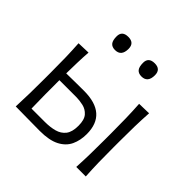

<svg xmlns="http://www.w3.org/2000/svg" viewBox="-178 -891 1068 1068"><g transform="rotate(45 356.5 -357.0)"><path d="M81.5 0Q84 -55.5 85 -107Q86 -158.5 86 -219.5V-269.5Q86 -334 84.8 -387Q83.5 -440 80 -495.5L156 -498Q153 -455 151.8 -413.8Q150.5 -372.5 150 -328.5Q181 -329 218.2 -329.5Q255.5 -330 288.5 -330Q470 -330 470 -170.5Q470 -121 451.8 -82Q433.5 -43 390.2 -20.5Q347 2 272 2Q216 2 166 1Q116 0 81.5 0ZM152 -53.5H258Q298.5 -53.5 331.8 -62.5Q365 -71.5 384.8 -96.5Q404.5 -121.5 404.5 -170.5Q404.5 -218 385 -240Q365.5 -262 337 -268.5Q308.5 -275 281.5 -275H150Q150 -212.5 150.2 -160.5Q150.5 -108.5 152 -53.5ZM557.5 0Q560.5 -55.5 561.5 -107Q562.5 -158.5 562.5 -219.5V-269.5Q562.5 -334 561.2 -387Q560 -440 556.5 -495.5L633 -497.5Q629.5 -442 628.2 -388.5Q627 -335 627 -269.5V-219.5Q627 -158.5 628 -107Q629 -55.5 632.5 0ZM458 -612Q434 -612 422.2 -626.2Q410.5 -640.5 410.5 -672.5Q410.5 -716.5 459 -716.5Q506.5 -716.5 506.5 -670Q506.5 -612 458 -612ZM250 -612Q226 -612 214.2 -626.2Q202.5 -640.5 202.5 -672.5Q202.5 -716.5 251 -716.5Q299 -716.5 299 -670Q299 -612 250 -612Z"/></g></svg>

Font: Commissioner Flair Light
Style: Regular
Weight: 300
Designer: Kostas Bartsokas
Foundry: Kostas Bartsokas
Version: Version 1.000; ttfautohint (v1.8.3)